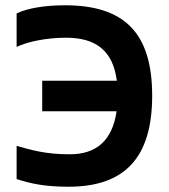

<svg xmlns="http://www.w3.org/2000/svg" viewBox="-20 -699 640 728"><path d="M43 -648V-521C84 -541 156 -556 230 -556C344 -556 408 -507 423 -393H140V-277H422C406 -165 344 -114 245 -114C153 -114 99 -130 43 -146V-20C96 -3 149 9 240 9C450 9 557 -98 557 -336C557 -576 450 -679 226 -679C152 -679 83 -668 43 -648Z"/></svg>

Font: LT Wave Mono Bold
Style: Regular
Weight: 700
Designer: Daniel Lyons
Version: Version 2.5 (Glyphs App)